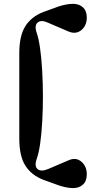

<svg xmlns="http://www.w3.org/2000/svg" viewBox="-20 -871 490 996"><path d="M231.9 4.9 336.9 -40Q374.5 -56.2 402.3 -32.2Q430.2 -8.3 430.2 33.2Q430.2 68.4 409.9 86.9Q389.6 105.5 357.4 104.7Q325.2 104 285.2 90.8L203.1 61Q141.6 36.6 110.8 -12.9Q80.1 -62.5 80.1 -151.9V-595.2Q80.1 -684.6 110.8 -734.1Q141.6 -783.7 203.1 -808.1L285.2 -837.9Q325.2 -850.6 357.4 -851.1Q389.6 -851.6 409.9 -833.3Q430.2 -814.9 430.2 -779.8Q430.2 -738.3 402.3 -715.1Q374.5 -691.9 336.9 -707L231.9 -752Q194.8 -770 175.8 -754.6Q156.7 -739.3 170.9 -699.2Q190.9 -639.6 198.7 -506.3Q206.5 -373 199 -239.5Q191.4 -106 170.9 -47.9Q156.7 -8.3 175.5 6.6Q194.3 21.5 231.9 4.9Z"/></svg>

Font: Pilowlava
Style: Regular
Weight: 400
Designer: Anton Moglia, Jérémy Landes, Maksym Kobuzan (Cyrillic), Velvetyne Type Foundry
Foundry: Anton Moglia, Jérémy Landes, Velvetyne Type Foundry
Version: Version 1.001;hotconv 1.0.109;makeotfexe 2.5.65596